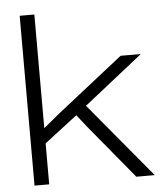

<svg xmlns="http://www.w3.org/2000/svg" viewBox="-52 -775 693 821"><g transform="rotate(-5 294.0 -364.5)"><path d="M63 0V-729H126V-241.2L194.8 -297.9L478 -521H564.9L312 -320.8L579.1 0H500L309.1 -231L267.1 -284.2L126 -175.8V0Z"/></g></svg>

Font: Lumene Sans Expanded Light
Style: Regular
Weight: 300
Width: 7
Designer: Deni Anggara
Version: Version 1.003;Glyphs 3.1.2 (3151)